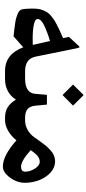

<svg xmlns="http://www.w3.org/2000/svg" viewBox="358 -960 618 1374"><g transform="rotate(90 667.0 -273.0)"><path d="M255.4 -197.8C216.8 -197.8 183.6 -200.7 156.7 -206.1C129.9 -211.4 116.2 -220.7 116.2 -233.9C116.2 -249.5 130.9 -264.6 159.7 -278.8C188.5 -293 226.1 -307.6 273.4 -321.8L301.3 -198.7C281.2 -198.2 265.6 -197.8 255.4 -197.8ZM498.5 0C506.8 0 510.7 -20 510.7 -60.5V-96.2C510.7 -127.9 506.8 -143.6 498.5 -143.6H488.8C429.7 -143.6 395 -169.4 384.8 -220.7L327.6 -502.9C320.3 -539.6 318.8 -539.6 301.8 -520C299.8 -517.6 298.3 -516.1 296.9 -514.6L243.7 -457.5L252.9 -415.5C230 -405.3 212.4 -397.5 199.7 -391.6C186.5 -385.7 171.9 -378.4 155.8 -370.1C139.6 -361.8 127 -354.5 118.7 -348.6C109.9 -342.3 100.6 -335 90.3 -326.7C70.3 -309.1 63 -293.9 53.7 -272.5C43.9 -250.5 41.5 -226.1 41.5 -194.8C41.5 -167.5 42.5 -144.5 46.9 -122.1C48.3 -115.7 51.3 -109.9 56.6 -104.5C66.4 -93.8 89.4 -85.9 106.9 -80.6C115.7 -77.6 128.4 -75.2 144.5 -72.8C160.6 -70.3 173.3 -68.8 183.1 -67.4C192.9 -65.9 207.5 -64.5 226.6 -62.5C232.9 -62 237.3 -61.5 240.2 -61L318.4 -130.4C351.6 -43.9 406.2 0 488.8 0Z M544.4 0C609.4 0 659.2 -25.9 692.9 -77.6C710 -50.3 728.5 -30.8 748 -18.6C767.6 -6.3 793 0 824.2 0H834.5C842.8 0 846.7 -20 846.7 -60.5V-96.2C846.7 -127.9 842.8 -143.6 834.5 -143.6H824.7C765.6 -143.6 741.7 -166.5 736.3 -217.3L728.5 -299.8H658.7L651.4 -215.8C647.5 -167.5 610.8 -143.6 542 -143.6H493.7C475.6 -143.6 466.8 -124.5 466.8 -86.4V-70.3C466.8 -23.4 475.6 0 493.7 0ZM585 -486.8 660.2 -411.6 735.8 -486.8 660.2 -562.5Z M840.3 0C887.2 0 941.4 -28.8 984.4 -81.5C1057.1 -16.6 1120.1 15.6 1172.4 15.6C1199.7 15.6 1226.1 -1.5 1251 -35.6C1275.9 -69.3 1288.1 -105 1288.1 -142.6C1288.1 -177.2 1281.7 -211.4 1269.5 -244.1C1256.8 -276.9 1238.3 -304.2 1214.4 -326.2C1190.4 -347.7 1163.6 -358.4 1134.3 -358.4C1125 -358.4 1115.7 -356.9 1106.4 -354.5C1087.9 -348.6 1074.2 -342.3 1056.6 -326.2C1047.4 -317.9 1040 -310.5 1033.7 -304.2C1027.3 -297.9 1019.5 -288.1 1010.3 -275.9C1000.5 -263.2 992.7 -252.9 987.3 -244.6C981.4 -236.3 973.1 -224.6 961.9 -209C932.1 -166 884.8 -143.6 842.3 -143.6H829.6C811.5 -143.6 802.7 -124.5 802.7 -86.4V-70.3C802.7 -23.4 811.5 0 829.6 0ZM1172.9 -114.7C1145 -114.7 1105.5 -137.7 1054.7 -183.6C1066.4 -201.2 1072.8 -210 1087.9 -225.6C1103 -240.7 1119.6 -248.5 1137.2 -248.5C1155.3 -248.5 1171.9 -236.8 1186.5 -213.9C1201.2 -190.9 1208.5 -167.5 1208.5 -144.5C1208.5 -124.5 1196.8 -114.7 1172.9 -114.7Z"/></g></svg>

Font: Sahel SemiBold
Style: Bold
Weight: 600
Foundry: Saber Rastikerdar (saber.rastikerdar@gmail.com)
Version: Version 3.4.0